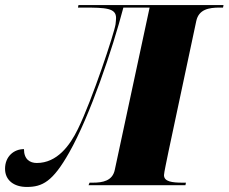

<svg xmlns="http://www.w3.org/2000/svg" viewBox="-67 -734 906 761"><path d="M39 7C101 7 142 -14 207 -129C290 -275 379 -540 422 -704H526L388 -61C379 -17 340 -10 301 -10H288L284 0H668L670 -10H657C615 -10 583 -14 583 -40C583 -49 594 -99 601 -134L711 -651C721 -697 761 -704 804 -704H817L819 -714H244L242 -704H263C353 -704 393 -702 393 -663C393 -656 392 -648 391 -638C387 -606 298 -337 242 -223C210 -157 159 -88 79 -88C52 -88 28 -102 28 -143C-12 -143 -47 -114 -47 -65C-47 -19 -11 7 39 7Z"/></svg>

Font: Noto Serif Display Black
Style: Italic
Weight: 900
Italic angle: -12°
Designer: Monotype Design Team
Foundry: Monotype Imaging Inc.
Version: Version 2.009